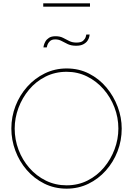

<svg xmlns="http://www.w3.org/2000/svg" viewBox="-20 -1125 797 1150"><path d="M379 5Q306 5 245 -25.5Q184 -56 140 -107Q96 -158 72 -222.5Q48 -287 48 -355Q48 -426 73 -490.5Q98 -555 143 -605.5Q188 -656 248.5 -685.5Q309 -715 379 -715Q453 -715 513.5 -684Q574 -653 617.5 -601Q661 -549 685 -485Q709 -421 709 -355Q709 -283 684 -218.5Q659 -154 614 -103.5Q569 -53 509 -24Q449 5 379 5ZM68 -355Q68 -289 91 -228Q114 -167 156 -119Q198 -71 255 -43Q312 -15 379 -15Q448 -15 505 -44Q562 -73 603 -122Q644 -171 666.5 -231.5Q689 -292 689 -355Q689 -421 665.5 -482Q642 -543 600 -591Q558 -639 501.5 -667Q445 -695 379 -695Q310 -695 252.5 -666Q195 -637 154 -588Q113 -539 90.5 -478.5Q68 -418 68 -355ZM436 -851Q407 -851 386.5 -860.5Q366 -870 349 -879.5Q332 -889 311 -889Q290 -889 279 -878.5Q268 -868 264 -856Q260 -844 260 -841H240Q240 -843 242.5 -853.5Q245 -864 252 -876.5Q259 -889 273.5 -898.5Q288 -908 313 -908Q339 -908 357.5 -898.5Q376 -889 394.5 -879.5Q413 -870 438 -870Q466 -870 478 -881Q490 -892 493.5 -904Q497 -916 497 -918H517Q517 -915 514.5 -904Q512 -893 504 -881Q496 -869 479.5 -860Q463 -851 436 -851ZM239 -1085V-1105H519V-1085Z"/></svg>

Font: Raleway Thin
Style: Regular
Weight: 100
Designer: Matt McInerney, Pablo Impallari, Rodrigo Fuenzalida
Foundry: Matt McInerney, Pablo Impallari, Rodrigo Fuenzalida
Version: Version 4.026